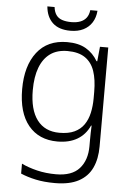

<svg xmlns="http://www.w3.org/2000/svg" viewBox="-63 -775 725 1061"><g transform="rotate(5 299.5 -244.5)"><path d="M283 -542Q346 -542 387 -518Q428 -494 453 -451H457L465 -532H511V17Q511 86 487.5 136Q464 186 413.5 213Q363 240 282 240Q222 240 175.5 230Q129 220 92 204V149Q129 167 178 179Q227 191 284 191Q372 191 413.5 144.5Q455 98 455 20V-11Q455 -32 455.5 -53.5Q456 -75 457 -94H454Q431 -43 386 -16.5Q341 10 276 10Q173 10 115 -60.5Q57 -131 57 -262Q57 -391 115.5 -466.5Q174 -542 283 -542ZM289 -493Q231 -493 193 -465.5Q155 -438 135.5 -386.5Q116 -335 116 -261Q116 -153 159 -96Q202 -39 283 -39Q333 -39 366 -54.5Q399 -70 418.5 -98Q438 -126 446.5 -164Q455 -202 455 -246V-281Q455 -349 439 -396Q423 -443 386.5 -468Q350 -493 289 -493ZM434 -729Q431 -691 413.5 -663.5Q396 -636 366 -621Q336 -606 294 -606Q230 -606 195.5 -638.5Q161 -671 156 -729H196Q199 -703 210.5 -686Q222 -669 243.5 -661.5Q265 -654 295 -654Q324 -654 345 -662Q366 -670 378.5 -686.5Q391 -703 394 -729Z"/></g></svg>

Font: Noto Sans Hebrew Light
Style: Regular
Weight: 300
Designer: Monotype Design Team
Foundry: Monotype Imaging Inc.
Version: Version 2.003